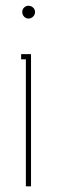

<svg xmlns="http://www.w3.org/2000/svg" viewBox="-20 -654 200 674"><path d="M70.8 -445.8H54.2V-463.9H88.9V0H70.8ZM64.5 -595.7Q58.1 -602.5 58.1 -611.8Q58.1 -621.1 64.5 -627.4Q70.8 -633.8 80.1 -633.8Q89.4 -633.8 96.2 -627.4Q103 -621.1 103 -611.8Q103 -602.5 96.2 -595.7Q89.4 -588.9 80.1 -588.9Q70.8 -588.9 64.5 -595.7Z"/></svg>

Font: Rawengulk
Style: Light
Weight: 300
Version: Version 0.92